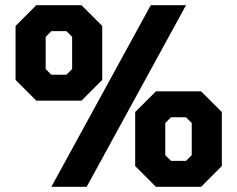

<svg xmlns="http://www.w3.org/2000/svg" viewBox="-20 -720 915 740"><path d="M40 -412V-620L120 -700H294L374 -620V-412L294 -332H120ZM561 -700H697L314 0H178ZM236 -432 258 -454V-578L236 -600H178L156 -578V-454L178 -432ZM501 -80V-288L581 -368H755L835 -288V-80L755 0H581ZM697 -100 719 -122V-246L697 -268H639L617 -246V-122L639 -100Z"/></svg>

Font: Chakra Petch
Style: Bold
Weight: 700
Designer: Katatrad Aksorn Co.,Ltd.
Foundry: Cadson Demak Co.,Ltd.
Version: Version 1.000; ttfautohint (v1.6)